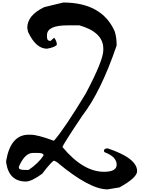

<svg xmlns="http://www.w3.org/2000/svg" viewBox="-20 -1422 1125 1502"><path d="M326.2 -1366.2Q193.4 -1302.7 193.4 -1204.1L199.2 -1172.9Q260.7 -1041 347.7 -1041Q408.2 -1051.8 424.8 -1071.3Q424.8 -1101.6 403.3 -1127L375 -1101.6Q347.7 -1101.6 347.7 -1132.8V-1147.5Q347.7 -1223.6 507.8 -1223.6H601.6Q788.1 -1169.9 788.1 -1041V-1030.3Q788.1 -949.2 650.4 -689.5Q486.3 -418 403.3 -322.3H397.5Q272.5 -368.2 220.7 -368.2H204.1Q63.5 -368.2 28.3 -165V-149.4Q50.8 -2 182.6 -2Q226.6 -2 309.6 -62.5Q388.7 -165 403.3 -165L424.8 -154.3Q679.7 59.6 821.3 59.6L915 43.9Q1052.7 -32.2 1052.7 -83Q1052.7 -184.6 821.3 -261.7Q793.9 -258.8 793.9 -246.1V-236.3L799.8 -230.5Q892.6 -195.3 892.6 -133.8Q892.6 -78.1 793.9 -78.1Q629.9 -78.1 468.8 -271.5Q468.8 -285.2 623 -515.6Q768.6 -703.1 892.6 -1066.4Q892.6 -1129.9 877 -1177.7Q776.4 -1402.3 474.6 -1402.3ZM127.9 -119.1Q174.8 -225.6 237.3 -225.6H276.4Q317.4 -225.6 320.3 -210V-205.1Q281.2 -145.5 204.1 -92.8H171.9Q130.9 -92.8 127.9 -108.4Z"/></svg>

Font: Elementary Gothic 
Style: Regular
Weight: 400
Designer: Bill Roach / W.K. Roach
Version: Version 1.00 April 18, 2012, initial release